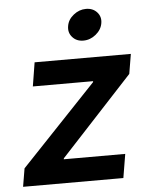

<svg xmlns="http://www.w3.org/2000/svg" viewBox="-54 -807 674 852"><g transform="rotate(-5 283.0 -381.0)"><path d="M14.2 0 27.8 -81.1 363.8 -435.5 364.7 -439.9H96.2L113.3 -545.9H542L527.3 -458L205.6 -110.4L204.6 -106H478.5L460.9 0ZM337.4 -623Q307.1 -623 288.8 -643.6Q270.5 -664.1 275.4 -692.9Q279.8 -721.7 305.2 -741.9Q330.6 -762.2 360.8 -762.2Q391.6 -762.2 409.9 -741.9Q428.2 -721.7 423.3 -692.9Q418.5 -664.1 393.3 -643.6Q368.2 -623 337.4 -623Z"/></g></svg>

Font: Inter SemiBold
Style: Italic
Weight: 600
Italic angle: -9.3988°
Designer: Rasmus Andersson
Foundry: rsms
Version: Version 4.001;git-66647c0bb